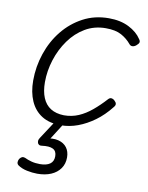

<svg xmlns="http://www.w3.org/2000/svg" viewBox="-87 -582 698 908"><g transform="rotate(10 262.0 -127.5)"><path d="M225 19Q170 19 133.5 -4Q97 -27 78.5 -69Q60 -111 60 -167Q60 -234 81.5 -297.5Q103 -361 143 -410.5Q183 -460 238.5 -489.5Q294 -519 362 -519Q418 -519 458.5 -498.5Q499 -478 519 -447Q526 -438 524 -431Q522 -424 511 -415Q502 -408 493 -408Q484 -408 478 -416Q459 -439 431 -454.5Q403 -470 356 -470Q301 -470 257 -444Q213 -418 181.5 -374Q150 -330 133 -276.5Q116 -223 116 -169Q116 -125 129 -94Q142 -63 167.5 -47Q193 -31 231 -30Q269 -30 301.5 -44Q334 -58 364.5 -83.5Q395 -109 424 -141Q432 -150 441 -148Q450 -146 456 -139Q463 -133 464 -125.5Q465 -118 457 -109Q424 -67 385.5 -39Q347 -11 306.5 4Q266 19 225 19ZM155 264Q132 264 105.5 258.5Q79 253 61 240Q54 234 54.5 225.5Q55 217 59 210Q66 201 72 199Q78 197 86 200Q100 207 118.5 212Q137 217 160 217Q191 217 208 205Q225 193 225 168Q225 143 207 134Q189 125 153 130Q145 131 141 128.5Q137 126 134 121Q132 114 132.5 108.5Q133 103 139 94L203 -4H247L176 108L161 94Q199 84 226 91Q253 98 267 117Q281 136 281 164Q281 195 265 217.5Q249 240 221 252Q193 264 155 264Z"/></g></svg>

Font: Playwrite US Trad ExtraLight
Style: Regular
Weight: 250
Designer: Veronika Burian, José Scaglione
Foundry: TypeTogether
Version: Version 1.003